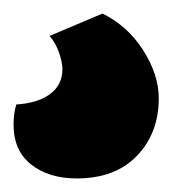

<svg xmlns="http://www.w3.org/2000/svg" viewBox="-40 -58 255 283"><path d="M111 -38Q148 -20 171 16Q194 52 194 87Q194 138 162 171.5Q130 205 73 205Q32 205 6 184.5Q-20 164 -20 126Q-20 109 -16 96Q16 94 34 80.5Q52 67 52 44Q52 34 47 19.5Q42 5 33 -5Z"/></svg>

Font: Baloo Chettan
Style: Regular
Weight: 400
Designer: Maithili Shingre and Ek Type
Foundry: Ek Type
Version: Version 1.443;PS 1.000;hotconv 16.6.51;makeotf.lib2.5.65220;